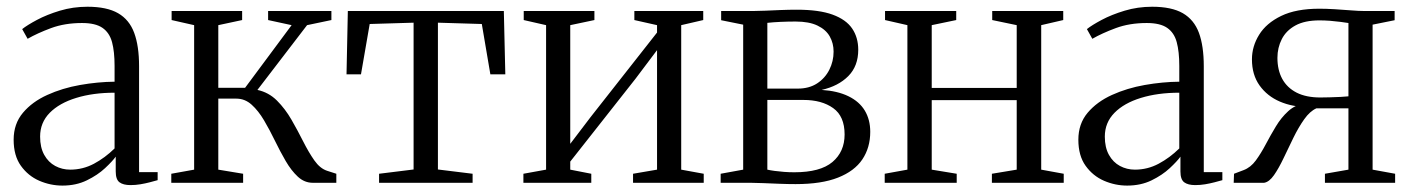

<svg xmlns="http://www.w3.org/2000/svg" viewBox="-20 -556 4288 584"><path d="M170 8.5Q133.5 8.5 99.5 -6.2Q65.5 -21 43.5 -51.8Q21.5 -82.5 21.5 -131Q21.5 -179.5 49.8 -213Q78 -246.5 123.8 -267.2Q169.5 -288 223.5 -297.5Q277.5 -307 328.5 -307.5V-355.5Q328.5 -399 320.8 -427.8Q313 -456.5 291.8 -471.2Q270.5 -486 229.5 -486Q177 -486 135.2 -470.5Q93.5 -455 64 -438L47.5 -467.5Q62.5 -479.5 92.5 -495.5Q122.5 -511.5 162.2 -523.5Q202 -535.5 246 -535.5Q305 -535.5 339.2 -515.8Q373.5 -496 388.2 -456Q403 -416 403 -354.5V-32.5H459.5V-8Q449 -5 435.5 -1.5Q422 2 407.2 4.5Q392.5 7 377 7Q355 7 343.5 -1.5Q332 -10 332 -34.5V-79.5Q322 -65.5 299.5 -44.5Q277 -23.5 244.2 -7.5Q211.5 8.5 170 8.5ZM193.5 -40Q232 -40 265.8 -58Q299.5 -76 328.5 -104.5V-274Q263 -274 211.8 -258.2Q160.5 -242.5 131.2 -212.8Q102 -183 102 -140.5Q102 -107.5 114.5 -85Q127 -62.5 148 -51.2Q169 -40 193.5 -40Z M501 0V-27.5L570.5 -40V-479.5L502 -495V-522.5H716.5V-495L644 -479.5V-289H725.5L867 -479.5L795.5 -495V-522.5H988V-495L914 -479.5L763 -282.5Q797.5 -275 822.5 -250Q847.5 -225 866.5 -192Q885.5 -159 902.2 -125.8Q919 -92.5 936.2 -68Q953.5 -43.5 975 -36.5L1003 -27.5V0H931.5Q906 0 886 -18.5Q866 -37 849 -66.2Q832 -95.5 816.2 -128Q800.5 -160.5 783.2 -189.8Q766 -219 745.5 -237.5Q725 -256 699 -256H644V-40L719.5 -27.5V0Z M1133 0V-27.5L1238 -40.5V-487L1104.5 -483L1078 -330H1034L1038 -522.5H1512.5L1517 -330H1471.5L1445.5 -483L1312 -487V-40.5L1417.5 -27.5V0Z M1572 0V-27.5L1641 -40V-479.5L1573 -495V-522.5H1788V-495L1714.5 -479.5V-118.5L1776.5 -200L1978.5 -457V-479.5L1909.5 -495V-522.5H2119V-495L2052 -479.5V-40L2120.5 -27.5V0H1905.5V-27.5L1978.5 -40V-403.5L1913 -316.5L1714.5 -64.5V-40L1778.5 -27.5V0Z M2400 4Q2377.5 4 2351.2 3Q2325 2 2301.5 1Q2278 0 2263.5 0H2172V-27.5L2240.5 -40V-481L2173.5 -494.5V-522.5H2270.5Q2287 -522.5 2308.5 -523.5Q2330 -524.5 2354.8 -525.5Q2379.5 -526.5 2403.5 -526.5Q2471.5 -526.5 2512.5 -511.5Q2553.5 -496.5 2572 -469.2Q2590.5 -442 2590.5 -404.5Q2590.5 -355 2560.2 -324.5Q2530 -294 2479 -282.5Q2527.5 -279.5 2560.8 -263.2Q2594 -247 2610.5 -219.5Q2627 -192 2627 -155Q2627 -107 2603 -71.2Q2579 -35.5 2529 -15.8Q2479 4 2400 4ZM2396 -32Q2475 -32 2512 -63.2Q2549 -94.5 2549 -147Q2549 -202.5 2514.2 -227.2Q2479.5 -252 2424 -252H2314V-40Q2322.5 -38 2335.8 -36.2Q2349 -34.5 2364.5 -33.2Q2380 -32 2396 -32ZM2314 -286.5H2406.5Q2441 -286.5 2465.2 -302.2Q2489.5 -318 2502.5 -343.8Q2515.5 -369.5 2515.5 -399Q2515.5 -424.5 2503.8 -445.2Q2492 -466 2466.5 -478.2Q2441 -490.5 2400 -490.5Q2377 -490.5 2354.5 -489.5Q2332 -488.5 2314 -486.5Z M2671 0V-27.5L2740 -40V-479.5L2672 -495V-522.5H2888.5V-495L2814 -479.5V-288.5H3072.5V-479.5L2998 -495V-522.5H3214V-495L3147 -479.5V-40L3215.5 -27.5V0H2997V-27.5L3072.5 -40V-251.5H2814V-40L2890 -27.5V0Z M3408.5 8.5Q3372 8.5 3338 -6.2Q3304 -21 3282 -51.8Q3260 -82.5 3260 -131Q3260 -179.5 3288.2 -213Q3316.5 -246.5 3362.2 -267.2Q3408 -288 3462 -297.5Q3516 -307 3567 -307.5V-355.5Q3567 -399 3559.2 -427.8Q3551.5 -456.5 3530.2 -471.2Q3509 -486 3468 -486Q3415.5 -486 3373.8 -470.5Q3332 -455 3302.5 -438L3286 -467.5Q3301 -479.5 3331 -495.5Q3361 -511.5 3400.8 -523.5Q3440.5 -535.5 3484.5 -535.5Q3543.5 -535.5 3577.8 -515.8Q3612 -496 3626.8 -456Q3641.5 -416 3641.5 -354.5V-32.5H3698V-8Q3687.5 -5 3674 -1.5Q3660.5 2 3645.8 4.5Q3631 7 3615.5 7Q3593.5 7 3582 -1.5Q3570.5 -10 3570.5 -34.5V-79.5Q3560.5 -65.5 3538 -44.5Q3515.5 -23.5 3482.8 -7.5Q3450 8.5 3408.5 8.5ZM3432 -40Q3470.5 -40 3504.2 -58Q3538 -76 3567 -104.5V-274Q3501.5 -274 3450.2 -258.2Q3399 -242.5 3369.8 -212.8Q3340.5 -183 3340.5 -140.5Q3340.5 -107.5 3353 -85Q3365.5 -62.5 3386.5 -51.2Q3407.5 -40 3432 -40Z M3732.5 0 3733.5 -27.5 3762.5 -38.5Q3784 -46.5 3799.8 -68Q3815.5 -89.5 3830 -117Q3844.5 -144.5 3860.8 -171.5Q3877 -198.5 3898.5 -218Q3920 -237.5 3950.5 -242.5L3956 -231Q3911.5 -230.5 3873 -247Q3834.5 -263.5 3811.2 -296Q3788 -328.5 3788 -375.5Q3788 -415 3809.8 -450.2Q3831.5 -485.5 3876.8 -507.5Q3922 -529.5 3993 -529.5Q4014 -529.5 4039.2 -528Q4064.5 -526.5 4089 -524.5Q4113.5 -522.5 4130.5 -522.5H4222V-494.5L4155 -481V-40L4223.5 -27.5V0H4010V-27.5L4081.5 -40V-226.5H3984Q3964 -217.5 3946.8 -193Q3929.5 -168.5 3914 -136.8Q3898.5 -105 3884 -74.5Q3869.5 -44 3855 -23.2Q3840.5 -2.5 3825 0ZM3996 -259.5Q4008.5 -259.5 4025 -260Q4041.5 -260.5 4057.2 -261.2Q4073 -262 4081.5 -263V-486Q4072 -487.5 4057 -489.5Q4042 -491.5 4025.2 -492.8Q4008.5 -494 3993.5 -494Q3948.5 -494 3920.2 -478.5Q3892 -463 3878.8 -437Q3865.5 -411 3865.5 -380Q3865.5 -343 3880.2 -316Q3895 -289 3924 -274.2Q3953 -259.5 3996 -259.5Z"/></svg>

Font: Merriweather 96pt Light
Style: Regular
Weight: 300
Version: Version 2.100